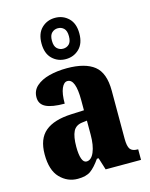

<svg xmlns="http://www.w3.org/2000/svg" viewBox="-122 -892 767 980"><g transform="rotate(-15 261.5 -402.0)"><path d="M166 10Q112 10 73 -30Q34 -70 34 -154Q34 -236 80 -274.5Q126 -313 218 -317L286 -320V-374Q286 -486 243 -486Q224 -486 212 -458.5Q200 -431 200 -378Q133 -378 101 -394Q69 -410 69 -446Q69 -482 95 -505Q121 -528 163.5 -539Q206 -550 257 -550Q353 -550 401 -512Q449 -474 449 -380V-126Q449 -86 460 -71Q471 -56 499 -56H502V0H315L295 -64H286Q258 -24 234 -7Q210 10 166 10ZM232 -64Q257 -64 272 -99Q287 -134 287 -191V-265L262 -262Q227 -258 213.5 -230.5Q200 -203 200 -150Q200 -109 208 -86.5Q216 -64 232 -64ZM265 -596Q223 -596 194 -624Q165 -652 165 -705Q165 -758 194 -786Q223 -814 265 -814Q307 -814 336 -786Q365 -758 365 -705Q365 -652 336 -624Q307 -596 265 -596ZM265 -651Q284 -651 297 -663.5Q310 -676 310 -705Q310 -734 297 -746.5Q284 -759 265 -759Q247 -759 233.5 -746.5Q220 -734 220 -705Q220 -676 233.5 -663.5Q247 -651 265 -651Z"/></g></svg>

Font: Noto Serif Armenian ExtraCondensed Black
Style: Regular
Weight: 900
Width: 2
Designer: Monotype Design Team
Foundry: Monotype Imaging Inc.
Version: Version 2.008; ttfautohint (v1.8.4.7-5d5b)